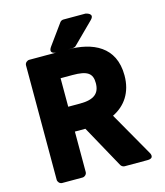

<svg xmlns="http://www.w3.org/2000/svg" viewBox="-126 -940 910 1060"><g transform="rotate(-15 329.0 -410.0)"><path d="M481 -802C516 -836 463 -845 463 -845H337C330 -845 322 -842 317 -835L233 -719C204 -679 253 -679 253 -679H346C351 -679 359 -681 364 -686ZM238 -536H306C391 -536 419 -516 419 -460C419 -402 387 -373 306 -373H238ZM584 25C631 25 606 -12 606 -12L464 -261C536 -296 583 -362 583 -460C583 -625 459 -679 318 -679H97C86 -679 72 -669 72 -654V0C72 11 82 25 97 25H213C224 25 238 15 238 0V-231H298L432 12C436 19 445 25 454 25Z"/></g></svg>

Font: Falling Sky
Style: Blk
Weight: 900
Designer: Paul D. Hunt
Foundry: Adobe Systems Incorporated
Version: Version 1.02